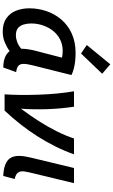

<svg xmlns="http://www.w3.org/2000/svg" viewBox="277 -1112 849 1444"><g transform="rotate(90 702.0 -390.5)"><path d="M218 14Q156 14 117 -14Q78 -42 60.5 -87.5Q43 -133 43 -186Q43 -251 63.5 -313Q84 -375 126 -425Q168 -475 231.5 -504.5Q295 -534 379 -534Q408 -534 437.5 -531Q467 -528 495 -521Q523 -514 545 -503L473 -216Q468 -195 464.5 -176.5Q461 -158 461 -143Q461 -117 475 -104Q489 -91 523 -87L488 10Q441 9 411 -3.5Q381 -16 365 -38Q336 -17 299 -1.5Q262 14 218 14ZM245 -85Q270 -85 296 -94.5Q322 -104 347 -125Q347 -147 350.5 -172.5Q354 -198 360 -223L414 -431Q406 -434 390.5 -435.5Q375 -437 363 -437Q316 -437 277.5 -417.5Q239 -398 212.5 -364.5Q186 -331 171.5 -288.5Q157 -246 157 -200Q157 -171 164.5 -144.5Q172 -118 191 -101.5Q210 -85 245 -85ZM383 -575 319 -618 464 -795 535 -734Z M690 0Q694 -57 694.5 -123.5Q695 -190 692.5 -260Q690 -330 683.5 -397.5Q677 -465 667 -522H783Q798 -424 801.5 -319.5Q805 -215 798 -123Q849 -191 892.5 -259.5Q936 -328 969 -394.5Q1002 -461 1022 -522H1141Q1117 -453 1083 -384.5Q1049 -316 1007 -249.5Q965 -183 916 -120.5Q867 -58 812 0Z M1304 10Q1255 8 1221 -4.5Q1187 -17 1170 -42Q1153 -67 1153 -109Q1153 -128 1156.5 -150.5Q1160 -173 1166 -198L1244 -522H1358L1277 -186Q1274 -171 1271.5 -158Q1269 -145 1269 -133Q1269 -112 1281.5 -97.5Q1294 -83 1327 -76Z"/></g></svg>

Font: Ubuntu Sans SemiBold
Style: Italic
Weight: 600
Italic angle: -13.5°
Designer: Dalton Maag Ltd
Foundry: Dalton Maag Ltd
Version: Version 1.006